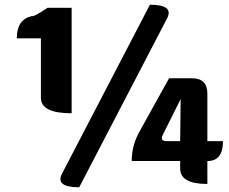

<svg xmlns="http://www.w3.org/2000/svg" viewBox="-20 -778 970 812"><path d="M283 -299Q153 -299 153 -364V-616H51Q51 -695 114 -710Q122 -705 181 -745H283V-299ZM315 14Q213 14 242 -43L614 -758Q716 -758 687 -701L315 14ZM668 -207Q656 -181 685 -181H742L744 -359ZM857 0Q742 0 742 -65V-97H537Q537 -161 568 -218L695 -447H792Q857 -447 857 -382V-181H923Q923 -97 858 -97H857V0Z"/></svg>

Font: Swei Half Moon CJK SC
Style: Black
Weight: 900
Version: Version 2.071